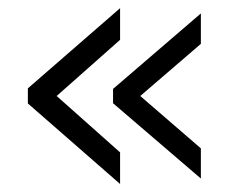

<svg xmlns="http://www.w3.org/2000/svg" viewBox="-20 -533 576 472"><path d="M473.8 -94.1 257.9 -279.2V-314.4L473.8 -500V-425.2L324.8 -297L473.8 -168.3ZM275.2 -80.7 48.5 -278.7V-315.8L275.2 -512.9V-435.1L119.3 -297L275.2 -158.4Z"/></svg>

Font: Shan Wanhai
Style: Regular
Weight: 400
Designer: Khon Soe Zaw Thu
Foundry: Shan Unicode
Version: Version 1.00 June 3, 2017, initial release